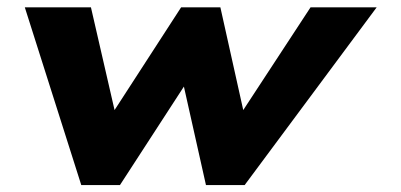

<svg xmlns="http://www.w3.org/2000/svg" viewBox="-20 -526 1125 538"><path d="M495.3 -283.4 557.1 -7.5H665.6L1035.5 -505.5H850.2L661.6 -217.6L597.5 -505.5H487.5L301 -217.6L234.8 -505.5H49.5L207.7 -7.5H316.2Z"/></svg>

Font: Hussar Nova
Style: RgIta
Weight: 700
Foundry: Cannot Into Space Fonts
Version: Version 0.99